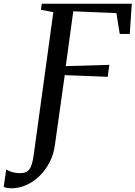

<svg xmlns="http://www.w3.org/2000/svg" viewBox="-133 -763 730 1035"><path d="M-72 252Q-84.5 252 -95.8 249.8Q-107 247.5 -113 244L-99.5 150.5Q-86 159.5 -66.2 165Q-46.5 170.5 -26.5 170.5Q-4.5 170.5 10.2 163.2Q25 156 34.2 133.8Q43.5 111.5 49.5 66.5L154.5 -697.5L87.5 -710L92.5 -743H577.5L566.5 -580H512.5L494.5 -692.5L262 -702L221.5 -406.5L456.5 -413.5L447.5 -349L216 -358L163 18.5Q156.5 68.5 134.5 111.2Q112.5 154 80.2 185.5Q48 217 8.8 234.5Q-30.5 252 -72 252Z"/></svg>

Font: Merriweather 72pt
Style: Italic
Weight: 400
Italic angle: -7.8°
Version: Version 2.101